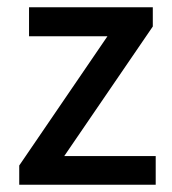

<svg xmlns="http://www.w3.org/2000/svg" viewBox="-20 -509 474 529"><path d="M33 0V-53L276 -409H60V-489H401V-436L157 -79H409V0Z"/></svg>

Font: UmiuVSE Medium
Style: Regular
Weight: 500
Designer: Paul D. Hunt
Foundry: Adobe
Version: Version 3.046;September 5, 2023;FontCreator 14.0.0.2901 64-b